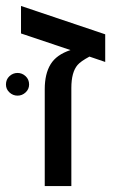

<svg xmlns="http://www.w3.org/2000/svg" viewBox="-46 -628 389 648"><path d="M194.8 -331.1V0H105V-327.1Q105 -378.9 124.8 -411.1Q144.5 -443.4 191.9 -459L24.9 -515.1V-607.9L309.1 -512.2V-418.9L255.9 -437Q226.1 -420.9 215.8 -408.7Q194.8 -384.3 194.8 -331.1ZM-25.9 -342.8Q-25.9 -359.9 -14.2 -370.8Q-2.4 -381.8 13.2 -381.8Q28.8 -381.8 40.5 -370.8Q52.2 -359.9 52.2 -342.8Q52.2 -327.1 40.5 -316.2Q28.8 -305.2 13.2 -305.2Q-2.4 -305.2 -14.2 -316.2Q-25.9 -327.1 -25.9 -342.8Z"/></svg>

Font: Arimo
Style: Regular
Weight: 400
Designer: Steve Matteson
Foundry: Monotype Imaging Inc.
Version: Version 1.33